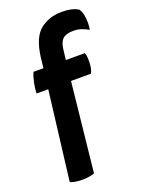

<svg xmlns="http://www.w3.org/2000/svg" viewBox="-169 -834 792 1068"><g transform="rotate(-20 227.0 -299.5)"><path d="M76.2 -498Q65.4 -474.6 58.6 -441.4Q51.8 -408.2 50.8 -378.9Q74.2 -378.9 120.1 -378.9Q103.5 -247.1 55.7 147.5Q65.4 152.3 83 155.3Q99.6 159.2 127 159.2Q154.3 159.2 170.9 155.3Q188.5 152.3 199.2 147.5Q217.8 -28.3 254.9 -378.9Q284.2 -378.9 373 -378.9Q379.9 -391.6 383.8 -410.2Q386.7 -428.7 386.7 -452.1Q386.7 -469.7 384.8 -481.4Q381.8 -493.2 379.9 -498Q342.8 -498 267.6 -498Q269.5 -512.7 274.4 -554.7Q278.3 -598.6 298.8 -618.2Q318.4 -636.7 361.3 -636.7Q385.7 -636.7 407.2 -629.9Q428.7 -623 450.2 -610.4Q454.1 -627.9 454.1 -650.4Q454.1 -662.1 453.1 -674.8Q450.2 -712.9 434.6 -735.4Q416 -747.1 390.6 -752.9Q365.2 -757.8 336.9 -757.8Q261.7 -757.8 209 -715.8Q156.2 -673.8 141.6 -558.6Q139.6 -539.1 134.8 -498Q120.1 -498 76.2 -498Z"/></g></svg>

Font: cl
Style: Bold Italic
Weight: 400
Designer: Mitja Miklavcic
Version: Version 7.504; 2011; Build 1022